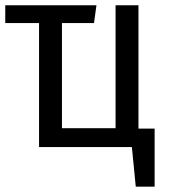

<svg xmlns="http://www.w3.org/2000/svg" viewBox="-20 -560 655 731"><path d="M507.2 -540V-70.3H568.7V150.8H496.9L482.1 0H128.7V-472.3H0V-540H347.2L337.9 -472.3H215.9V-71.8H420V-540Z"/></svg>

Font: Fira Code
Style: Regular
Weight: 400
Designer: Carrois Corporate, Edenspiekermann AG, Nikita Prokopov
Foundry: Carrois Corporate, Edenspiekermann AG, Nikita Prokopov
Version: Version 5.002